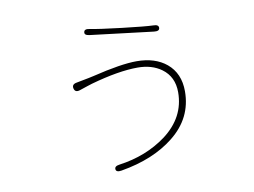

<svg xmlns="http://www.w3.org/2000/svg" viewBox="-73 -718 1145 866"><g transform="rotate(-10 500.0 -285.0)"><path d="M417 42Q393 46 391 32Q389 17 412 14Q537 -3 629 -71Q730 -147 730 -262Q730 -333 678 -371Q634 -403 569 -403Q482 -403 354 -367Q343 -364 332 -360L296 -348Q273 -340 268 -360Q263 -380 287 -384L344 -395Q356 -397 367 -400Q498 -432 569 -432Q654 -432 706 -389Q761 -343 761 -261Q761 -138 660 -58Q566 17 417 42ZM696 -562Q695 -547 670 -550L381 -585Q357 -588 360 -602Q362 -617 386 -612Q425 -604 531 -591.5Q637 -579 672 -578Q697 -578 696 -562Z"/></g></svg>

Font: Resource Han Rounded KR ExtraLight
Style: Regular
Weight: 250
Designer: Cyano Hao (round all glyphs); Ryoko NISHIZUKA 西塚涼子 (kana, bopomofo & ideographs); Paul D. Hunt (Latin, Greek & Cyrillic)
Foundry: Cyano Hao
Version: 0.990